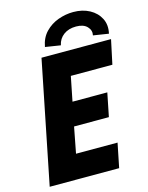

<svg xmlns="http://www.w3.org/2000/svg" viewBox="-134 -1007 842 1090"><g transform="rotate(-15 286.5 -462.0)"><path d="M19.5 0 164.1 -719.7H572.8L542.5 -577.1H298.3L269.5 -433.1H474.1L446.3 -294.9H241.7L212.4 -142.6H456.5L427.7 0ZM569.3 -752.4 479 -766.6Q485.4 -795.4 463.9 -817.9Q442.4 -840.3 398.9 -840.3Q355 -840.3 325.7 -818.6Q296.4 -796.9 288.6 -759.3L198.7 -773.4Q208 -825.7 240 -858.9Q272 -892.1 315.9 -908Q359.9 -923.8 404.8 -923.8Q459 -923.8 500 -901.6Q541 -879.4 560.8 -840.8Q580.6 -802.2 569.3 -752.4Z"/></g></svg>

Font: Reddit Sans ExtraBold
Style: Italic
Weight: 800
Italic angle: -11.25°
Designer: Stephen Hutchings
Version: Version 1.013